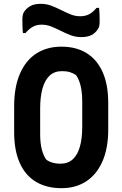

<svg xmlns="http://www.w3.org/2000/svg" viewBox="-20 -964 640 1004"><path d="M301 -720Q378 -720 432.5 -686.5Q487 -653 516.5 -587.5Q546 -522 546 -424V-288Q546 -188 515.5 -119.5Q485 -51 430.5 -15.5Q376 20 302 20Q224 20 168.5 -13Q113 -46 83.5 -111.5Q54 -177 54 -273V-409Q54 -509 84.5 -579Q115 -649 170.5 -684.5Q226 -720 301 -720ZM190 -262Q190 -215 199 -181Q208 -147 223 -128Q238 -118 255.5 -113Q273 -108 296 -108Q335 -108 360 -130.5Q385 -153 397.5 -196Q410 -239 410 -301V-435Q410 -467 406 -493Q402 -519 394.5 -539Q387 -559 377 -572Q361 -582 344.5 -587Q328 -592 304 -592Q265 -592 240 -569Q215 -546 202.5 -502.5Q190 -459 190 -396ZM400 -879Q426 -879 446 -889.5Q466 -900 485 -923H498Q500 -906 500.5 -887Q501 -868 501 -853Q501 -837 499 -828Q497 -819 492 -812Q479 -791 458 -780.5Q437 -770 405 -770Q375 -770 349 -780Q323 -790 298.5 -802.5Q274 -815 249 -825Q224 -835 198 -835Q172 -835 152.5 -824.5Q133 -814 113 -791H100Q98 -808 97.5 -827Q97 -846 97 -861Q97 -876 99 -884.5Q101 -893 105 -901Q118 -921 139 -932.5Q160 -944 193 -944Q222 -944 248.5 -934Q275 -924 299.5 -911.5Q324 -899 348.5 -889Q373 -879 400 -879Z"/></svg>

Font: Rec Mono Semicasual
Style: Bold
Weight: 700
Version: Version 1.085; ttfautohint (v1.8.4.7-5d5b)